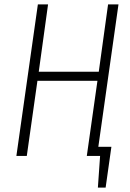

<svg xmlns="http://www.w3.org/2000/svg" viewBox="-20 -704 587 867"><path d="M515 -684 424 -41H483L457 143H422L432 0H372L420 -339H149L101 0H54L151 -684H197L155 -380H426L468 -684Z"/></svg>

Font: Fira Sans Extra Condensed ExtraLight
Style: Italic
Weight: 275
Width: 3
Italic angle: -8°
Designer: Carrois Corporate & Edenspiekermann AG
Foundry: Carrois Corporate GbR & Edenspiekermann AG
Version: Version 4.203